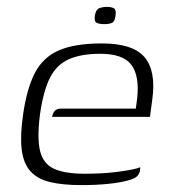

<svg xmlns="http://www.w3.org/2000/svg" viewBox="-20 -530 492 557"><path d="M216 7Q161 7 124.5 -2Q88 -11 68 -33.5Q48 -56 43 -96Q38 -136 47 -198Q58 -274 81.5 -319Q105 -364 151 -384Q197 -404 276 -404Q365 -404 399 -364.5Q433 -325 422 -243L415 -191H131Q133 -201 138.5 -208Q144 -215 158 -215H374L378 -245Q385 -310 361 -342Q337 -374 271 -374Q216 -374 180.5 -358.5Q145 -343 125.5 -305.5Q106 -268 96 -198Q87 -128 96.5 -91Q106 -54 137.5 -40Q169 -26 226 -26Q246 -26 269.5 -27Q293 -28 317 -31Q341 -34 359.5 -37.5Q378 -41 387 -45L386 -35Q385 -27 378.5 -19.5Q372 -12 353 -7Q328 0 293 3.5Q258 7 216 7ZM283 -460Q269 -460 261 -463.5Q253 -467 255 -484Q258 -502 267.5 -506Q277 -510 290 -510Q304 -510 311 -505.5Q318 -501 315 -484Q313 -467 304.5 -463.5Q296 -460 283 -460Z"/></svg>

Font: Genos Thin Light
Style: Italic
Weight: 300
Italic angle: -8°
Version: Version 1.010